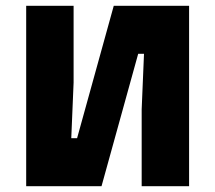

<svg xmlns="http://www.w3.org/2000/svg" viewBox="-20 -640 740 660"><path d="M70 0V-620H233V-356L225 -165H245L371 -620H630V0H467V-264L475 -455H455L329 0Z"/></svg>

Font: Martian Mono ExtraBold
Style: Regular
Weight: 800
Monospace: yes
Designer: Roman Shamin
Foundry: Evil Martians
Version: Version 1.000; ttfautohint (v1.8.4.7-5d5b)